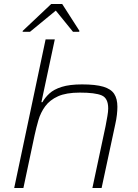

<svg xmlns="http://www.w3.org/2000/svg" viewBox="-20 -940 688 960"><path d="M51 0 208 -743H254L187 -429H192Q205 -452 227 -472.5Q249 -493 288.5 -505.5Q328 -518 390 -518Q458 -518 496.5 -506.5Q535 -495 551 -470.5Q567 -446 567 -406Q567 -389 564.5 -366Q562 -343 556 -317L488 0H442L508 -310Q513 -337 517 -359.5Q521 -382 521 -398Q521 -449 488.5 -463Q456 -477 379 -477Q311 -477 270 -458.5Q229 -440 206 -408.5Q183 -377 172 -339Q161 -301 153 -264L97 0ZM93 -781 94 -786 236 -920H291L377 -786L376 -781H345L259 -887L130 -781Z"/></svg>

Font: Saira SemiExpanded ExtraLight
Style: Italic
Weight: 250
Width: 6
Italic angle: -12°
Designer: Hector Gatti with collaboration of the Omnibus-Type team
Foundry: Omnibus-Type
Version: Version 1.101